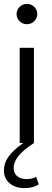

<svg xmlns="http://www.w3.org/2000/svg" viewBox="-27 -733 269 984"><path d="M110.9 -609Q89 -609 73.5 -624.3Q58 -639.5 58 -661Q58 -682.5 73.6 -697.7Q89.2 -713 111.1 -713Q133 -713 148.5 -697.7Q164 -682.5 164 -661Q164 -639.5 148.4 -624.3Q132.8 -609 110.9 -609ZM99 231Q51 231 22 206Q-7 181 -7 140.4Q-7 103 16.5 70Q40 37 92 0H74V-488H147V0Q93 35 68 66Q43 97 43 128Q43 155 61 170Q79 185 110.3 185Q123 185 136 182Q149 179 158 173L172 212Q142 231 99 231Z"/></svg>

Font: Red Hat Text VF
Style: Regular
Weight: 300
Designer: Pentagram, MCKL
Foundry: Pentagram, MCKL
Version: Version 1.023